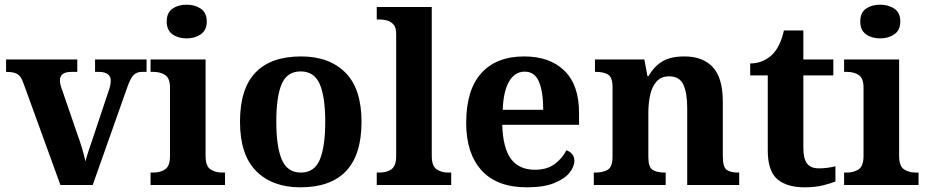

<svg xmlns="http://www.w3.org/2000/svg" viewBox="-20 -790 3960 820"><path d="M80 -435Q70 -464 54.5 -473.5Q39 -483 6 -483V-536H310V-483H285Q236 -483 236 -447Q236 -437 238.5 -427Q241 -417 245 -407L310 -218Q334 -152 345 -101Q350 -121 359 -148Q368 -175 376 -198L443 -399Q448 -412 450.5 -423.5Q453 -435 453 -447Q453 -463 440.5 -473Q428 -483 401 -483H386V-536H606V-483H586Q563 -483 549.5 -468.5Q536 -454 521 -410L376 0H238Z M777 -626Q741 -626 716.5 -643.5Q692 -661 692 -698Q692 -736 716.5 -753Q741 -770 777 -770Q812 -770 837.5 -753Q863 -736 863 -698Q863 -661 837.5 -643.5Q812 -626 777 -626ZM623 0V-53H635Q665 -53 685.5 -67Q706 -81 706 -124V-416Q706 -456 685.5 -469.5Q665 -483 635 -483H623V-536H858V-124Q858 -81 878.5 -67Q899 -53 929 -53H941V0Z M1263 10Q1143 10 1074 -59.5Q1005 -129 1005 -270Q1005 -411 1071 -480Q1137 -549 1266 -549Q1386 -549 1455 -480Q1524 -411 1524 -270Q1524 -129 1458 -59.5Q1392 10 1263 10ZM1265 -53Q1323 -53 1346 -108.5Q1369 -164 1369 -270Q1369 -377 1345.5 -431Q1322 -485 1264 -485Q1206 -485 1183 -431Q1160 -377 1160 -270Q1160 -164 1183.5 -108.5Q1207 -53 1265 -53Z M1589 0V-53H1601Q1631 -53 1651.5 -67Q1672 -81 1672 -124V-646Q1672 -673 1660 -686Q1648 -699 1631.5 -703Q1615 -707 1601 -707H1589V-760H1824V-124Q1824 -81 1844.5 -67Q1865 -53 1895 -53H1907V0Z M2230 10Q2102 10 2036.5 -62.5Q1971 -135 1971 -265Q1971 -406 2035.5 -477.5Q2100 -549 2219 -549Q2328 -549 2390.5 -488Q2453 -427 2453 -308V-257H2125Q2128 -157 2162.5 -111Q2197 -65 2265 -65Q2316 -65 2349 -89.5Q2382 -114 2399 -148Q2413 -144 2423 -132.5Q2433 -121 2433 -104Q2433 -78 2412 -52Q2391 -26 2346.5 -8Q2302 10 2230 10ZM2300 -321Q2300 -397 2282 -440.5Q2264 -484 2221 -484Q2179 -484 2154.5 -442.5Q2130 -401 2127 -321Z M2516 0V-53H2522Q2555 -53 2575.5 -65Q2596 -77 2596 -122V-418Q2596 -460 2577 -471.5Q2558 -483 2525 -483H2521V-536H2732L2745 -465H2750Q2773 -506 2808.5 -527.5Q2844 -549 2903 -549Q2982 -549 3024.5 -503Q3067 -457 3067 -356V-124Q3067 -77 3083 -65Q3099 -53 3133 -53H3137V0H2915V-329Q2915 -393 2898.5 -428.5Q2882 -464 2838 -464Q2804 -464 2784.5 -442.5Q2765 -421 2757 -385.5Q2749 -350 2749 -309V-118Q2749 -76 2767.5 -64.5Q2786 -53 2819 -53H2823V0Z M3417 10Q3340 10 3299.5 -25Q3259 -60 3259 -148V-468H3184V-519Q3216 -519 3241.5 -531.5Q3267 -544 3282 -561Q3313 -594 3328 -660H3411V-536H3539V-468H3411V-158Q3411 -113 3426.5 -92Q3442 -71 3477 -71Q3497 -71 3515 -73.5Q3533 -76 3548 -80V-15Q3532 -8 3497.5 1Q3463 10 3417 10Z M3739 -626Q3703 -626 3678.5 -643.5Q3654 -661 3654 -698Q3654 -736 3678.5 -753Q3703 -770 3739 -770Q3774 -770 3799.5 -753Q3825 -736 3825 -698Q3825 -661 3799.5 -643.5Q3774 -626 3739 -626ZM3585 0V-53H3597Q3627 -53 3647.5 -67Q3668 -81 3668 -124V-416Q3668 -456 3647.5 -469.5Q3627 -483 3597 -483H3585V-536H3820V-124Q3820 -81 3840.5 -67Q3861 -53 3891 -53H3903V0Z"/></svg>

Font: Noto Serif Ethiopic
Style: Bold
Weight: 700
Designer: Monotype Design Team
Foundry: Monotype Imaging Inc.
Version: Version 2.102; ttfautohint (v1.8.4.7-5d5b)